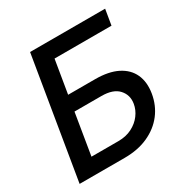

<svg xmlns="http://www.w3.org/2000/svg" viewBox="-167 -866 972 1005"><g transform="rotate(-30 319.5 -364.0)"><path d="M28.8 0 149.4 -727.5H603L587.4 -633.8H243.2L210 -434.1H373Q454.1 -434.1 506.6 -407.7Q559.1 -381.3 581.1 -333.3Q603 -285.2 592.3 -220.2Q581.5 -155.3 543.5 -105.7Q505.4 -56.2 443.8 -28.1Q382.3 0 301.3 0ZM153.8 -92.3H316.4Q363.3 -92.3 398.9 -110.6Q434.6 -128.9 456.5 -158.4Q478.5 -188 483.9 -221.7Q492.2 -271 460.2 -306.2Q428.2 -341.3 357.9 -341.3H194.8Z"/></g></svg>

Font: Inter 24pt Medium
Style: Italic
Weight: 500
Italic angle: -9.3988°
Designer: Rasmus Andersson
Foundry: rsms
Version: Version 4.001;git-66647c0bb